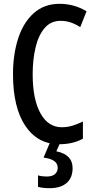

<svg xmlns="http://www.w3.org/2000/svg" viewBox="-20 -745 497 1005"><path d="M297 -636Q246 -636 213.5 -598Q181 -560 166 -496Q151 -432 151 -356Q151 -226 191.5 -152.5Q232 -79 303 -79Q333 -79 360.5 -87.5Q388 -96 414 -109V-19Q362 10 290 10Q177 10 112.5 -86.5Q48 -183 48 -357Q48 -460 75 -543.5Q102 -627 156.5 -676Q211 -725 292 -725Q368 -725 433 -686L400 -603Q377 -618 351.5 -627Q326 -636 297 -636ZM360 135Q360 186 328.5 213Q297 240 240 240Q202 240 179 233V173Q200 179 224 179Q253 179 267.5 166.5Q282 154 282 134Q282 110 262.5 97Q243 84 208 80L242 0H296L275 47Q360 64 360 135Z"/></svg>

Font: Noto Sans Thai ExtCond Med
Style: Regular
Weight: 500
Width: 2
Designer: Monotype Design Team
Foundry: Monotype Imaging Inc.
Version: Version 2.002; ttfautohint (v1.8.4.7-5d5b)